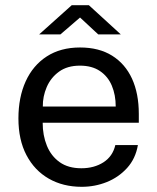

<svg xmlns="http://www.w3.org/2000/svg" viewBox="-20 -710 606 740"><path d="M295 10Q223 10 168 -21.5Q113 -53 82 -112Q51 -171 51 -253.5Q51 -335 79 -396.5Q107 -458 160.2 -492.5Q213.5 -527 288.5 -527Q361.5 -527 412 -495.5Q462.5 -464 488.8 -406.8Q515 -349.5 515 -271V-237H144.5Q144.5 -188 160.8 -148.2Q177 -108.5 210 -85Q243 -61.5 293.5 -61.5Q343 -61.5 378.8 -84.5Q414.5 -107.5 424.5 -151H511.5Q502.5 -98.5 469.8 -62.5Q437 -26.5 391.2 -8.2Q345.5 10 295 10ZM145 -299.5H426Q426 -344 411 -379.8Q396 -415.5 365.2 -436.2Q334.5 -457 288 -457Q239.5 -457 207.5 -433.8Q175.5 -410.5 160 -374.2Q144.5 -338 145 -299.5ZM131 -577.5 256.5 -690H322.5L445.5 -577.5H358.5L288.5 -642.5L213 -577.5Z"/></svg>

Font: Public Sans Thin
Style: Regular
Weight: 400
Version: Version 2.001